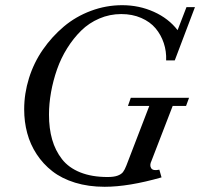

<svg xmlns="http://www.w3.org/2000/svg" viewBox="-20 -696 760 729"><path d="M377.4 13.2Q315.9 13.2 265.1 -2.4Q214.4 -18.1 179 -45.7Q143.6 -73.2 119.1 -110.6Q94.7 -147.9 83.3 -190.7Q71.8 -233.4 71.8 -280.8Q71.8 -340.8 90.1 -399.4Q108.4 -458 142.8 -507.6Q177.2 -557.1 222.4 -595.2Q267.6 -633.3 325.2 -654.8Q382.8 -676.3 443.8 -676.3Q508.3 -676.3 564.2 -651.1Q620.1 -626 654.3 -581.5L688 -668.9H720.2L643.6 -466.8H610.8Q612.3 -501 601.8 -532.5Q591.3 -564 570.6 -588.6Q549.8 -613.3 516.1 -627.9Q482.4 -642.6 440.4 -642.6Q396.5 -642.6 357.2 -625.7Q317.9 -608.9 288.3 -579.8Q258.8 -550.8 235.1 -512.9Q211.4 -475.1 196.5 -432.4Q181.6 -389.6 173.8 -345.9Q166 -302.2 166 -260.7Q166 -208 178 -166.3Q189.9 -124.5 215.3 -91.8Q240.7 -59.1 284.7 -41.5Q328.6 -23.9 388.7 -23.9Q412.6 -23.9 426.5 -29.1Q440.4 -34.2 447 -42.7Q453.6 -51.3 460 -67.9L546.9 -293.9H465.8L476.6 -324.7H697.8L686.5 -293.9H635.7L555.2 -85.4Q546.9 -68.4 554 -57.4Q561 -46.4 585 -51.8L593.3 -22.5Q468.3 13.2 377.4 13.2Z"/></svg>

Font: Elstob 10pt
Style: Italic
Weight: 400
Italic angle: -20°
Designer: Peter S. Baker
Version: Version 1.015